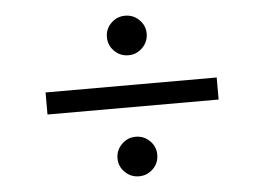

<svg xmlns="http://www.w3.org/2000/svg" viewBox="-49 -777 1098 798"><g transform="rotate(-5 500.0 -378.0)"><path d="M583 -631Q583 -597 558.5 -572.5Q534 -548 500 -548Q466 -548 441.5 -572Q417 -596 417 -631Q417 -665 441.5 -689Q466 -713 500 -713Q534 -713 558.5 -689Q583 -665 583 -631ZM857 -332H143V-424H857ZM583 -126Q583 -91 558.5 -67Q534 -43 500 -43Q466 -43 441.5 -67Q417 -91 417 -125Q417 -159 441.5 -183.5Q466 -208 500 -208Q534 -208 558.5 -184Q583 -160 583 -126Z"/></g></svg>

Font: Merged Yaku Han JP SemiBold
Style: Regular
Weight: 600
Designer: Ryoko NISHIZUKA 西塚涼子 (kana, bopomofo & ideographs); Paul D. Hunt (Latin, Greek & Cyrillic); Sandoll Communications 산돌커뮤니
Foundry: Adobe
Version: Version 2.004